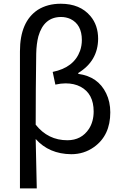

<svg xmlns="http://www.w3.org/2000/svg" viewBox="-20 -829 671 1048"><path d="M88.9 199.2V-548.8Q88.9 -710.9 186.5 -775.4Q239.3 -808.6 311.5 -808.6Q417 -808.6 473.6 -741.2Q515.6 -691.4 515.6 -617.2Q514.6 -496.1 407.2 -430.7V-425.8Q515.6 -411.1 559.6 -319.3Q582 -273.4 582 -215.8Q582 -89.8 493.2 -26.4Q438.5 12.7 369.1 12.7Q248 11.7 174.8 -70.3Q174.8 -61.5 180.7 199.2ZM347.7 -63.5Q424.8 -63.5 465.8 -126Q491.2 -166 491.2 -220.7Q491.2 -317.4 419.9 -355.5Q384.8 -374 337.9 -374Q312.5 -374 282.2 -367.2L267.6 -436.5Q383.8 -460 417 -551.8Q426.8 -580.1 426.8 -610.4Q426.8 -695.3 364.3 -725.6Q339.8 -736.3 313.5 -736.3Q219.7 -736.3 189.5 -630.9Q178.7 -588.9 177.7 -536.1Q174.8 -341.8 174.8 -148.4Q242.2 -63.5 347.7 -63.5Z"/></svg>

Font: Taipei Sans TC Beta
Style: Regular
Weight: 400
Designer: JT Foundry
Foundry: JT Foundry
Version: Version 1.000